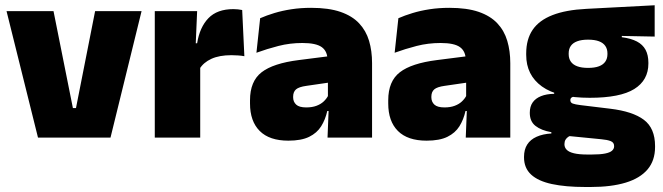

<svg xmlns="http://www.w3.org/2000/svg" viewBox="-20 -536 2582 748"><path d="M264 -115H276L350.5 -492.5H531.5L410.5 0H128L5.5 -492.5H188.5Z M757.5 -267.5 706.5 -367.5H748Q758 -430 792 -465.2Q826 -500.5 889.5 -500.5Q899 -500.5 907.2 -499.5Q915.5 -498.5 923.5 -497L932 -317Q922 -319 908.2 -320Q894.5 -321 881.5 -321Q834.5 -321 803.5 -306.8Q772.5 -292.5 757.5 -267.5ZM760 0H583V-492.5H748L741 -329.5H760Z M1429.5 0H1256L1261 -126L1257.5 -130.5V-283.5L1256 -301.5Q1256 -336 1233.8 -352.2Q1211.5 -368.5 1158 -368.5Q1109.5 -368.5 1064.8 -357Q1020 -345.5 979 -330.5L993.5 -465Q1018.5 -476 1049 -485.2Q1079.5 -494.5 1115.5 -500Q1151.5 -505.5 1192 -505.5Q1260.5 -505.5 1306.2 -489.8Q1352 -474 1379 -445.2Q1406 -416.5 1417.8 -377Q1429.5 -337.5 1429.5 -290ZM1103.5 12Q1029.5 12 991.8 -25.8Q954 -63.5 954 -133V-145.5Q954 -219.5 999.2 -254.5Q1044.5 -289.5 1144 -302L1269.5 -318L1280 -217L1173.5 -201.5Q1144.5 -197.5 1133.2 -187.8Q1122 -178 1122 -159V-157Q1122 -139.5 1133.8 -128.5Q1145.5 -117.5 1173 -117.5Q1196 -117.5 1212.8 -123.8Q1229.5 -130 1240.8 -140.5Q1252 -151 1258.5 -163.5L1283.5 -103.5H1255Q1247.5 -70 1231.2 -44Q1215 -18 1184.5 -3Q1154 12 1103.5 12Z M1968 0H1794.5L1799.5 -126L1796 -130.5V-283.5L1794.5 -301.5Q1794.5 -336 1772.2 -352.2Q1750 -368.5 1696.5 -368.5Q1648 -368.5 1603.2 -357Q1558.5 -345.5 1517.5 -330.5L1532 -465Q1557 -476 1587.5 -485.2Q1618 -494.5 1654 -500Q1690 -505.5 1730.5 -505.5Q1799 -505.5 1844.8 -489.8Q1890.5 -474 1917.5 -445.2Q1944.5 -416.5 1956.2 -377Q1968 -337.5 1968 -290ZM1642 12Q1568 12 1530.2 -25.8Q1492.5 -63.5 1492.5 -133V-145.5Q1492.5 -219.5 1537.8 -254.5Q1583 -289.5 1682.5 -302L1808 -318L1818.5 -217L1712 -201.5Q1683 -197.5 1671.8 -187.8Q1660.5 -178 1660.5 -159V-157Q1660.5 -139.5 1672.2 -128.5Q1684 -117.5 1711.5 -117.5Q1734.5 -117.5 1751.2 -123.8Q1768 -130 1779.2 -140.5Q1790.5 -151 1797 -163.5L1822 -103.5H1793.5Q1786 -70 1769.8 -44Q1753.5 -18 1723 -3Q1692.5 12 1642 12Z M2277.5 -155Q2152.5 -155 2091.2 -199.2Q2030 -243.5 2030 -322V-328Q2030 -383 2055.2 -420Q2080.5 -457 2132.5 -477.2Q2184.5 -497.5 2264.5 -501.5L2530.5 -515.5V-393.5L2402.5 -396V-391Q2438 -386.5 2461 -374.5Q2484 -362.5 2495 -342Q2506 -321.5 2506 -291.5V-288.5Q2506 -223.5 2451 -189.2Q2396 -155 2277.5 -155ZM2268.5 66H2285Q2318 66 2337 62.2Q2356 58.5 2364.2 51.2Q2372.5 44 2372.5 34V33Q2372.5 19 2359.2 13.8Q2346 8.5 2323 6.5L2176 -8L2213.5 -10.5Q2203 -8.5 2195.2 -3.8Q2187.5 1 2183.2 8.2Q2179 15.5 2179 25.5V26.5Q2179 38.5 2187.8 47.5Q2196.5 56.5 2216.2 61.2Q2236 66 2268.5 66ZM2281 192.5H2260.5Q2183.5 192.5 2130 181Q2076.5 169.5 2049 144Q2021.5 118.5 2021.5 77V75Q2021.5 46.5 2034 27Q2046.5 7.5 2070.5 -3.2Q2094.5 -14 2128 -16V-21Q2088.5 -28 2066.2 -45.5Q2044 -63 2044 -96V-97Q2044 -121 2055.2 -137Q2066.5 -153 2087.8 -161.5Q2109 -170 2139 -170.5V-190L2256.5 -160H2225Q2213 -160 2207.5 -156.5Q2202 -153 2202 -146V-145.5Q2202 -136 2211.5 -132.5Q2221 -129 2241.5 -126.5L2357 -112.5Q2445 -102 2488.5 -69.2Q2532 -36.5 2532 33V36.5Q2532 89.5 2502.8 124Q2473.5 158.5 2417.5 175.5Q2361.5 192.5 2281 192.5ZM2271 -271.5Q2297 -271.5 2313.5 -277.8Q2330 -284 2338.2 -296Q2346.5 -308 2346.5 -325V-328Q2346.5 -345 2338.2 -357Q2330 -369 2313.5 -375.2Q2297 -381.5 2271 -381.5Q2245.5 -381.5 2228.8 -375.2Q2212 -369 2203.8 -357.2Q2195.5 -345.5 2195.5 -328V-325Q2195.5 -308 2203.8 -296Q2212 -284 2228.8 -277.8Q2245.5 -271.5 2271 -271.5Z"/></svg>

Font: Anek Devanagari ExtraBold
Style: Regular
Weight: 800
Designer: Kailash Malviya (Devanagari) & Yesha Goshar (Latin)
Foundry: Ek Type
Version: Version 1.003